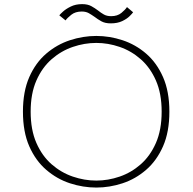

<svg xmlns="http://www.w3.org/2000/svg" viewBox="-20 -876 915 908"><path d="M435.5 11Q372.5 11 310.8 -9.2Q249 -29.5 198.8 -72.8Q148.5 -116 118.5 -184Q88.5 -252 88.5 -348Q88.5 -443.5 118.5 -511.5Q148.5 -579.5 198.8 -622.5Q249 -665.5 310.8 -685.8Q372.5 -706 435.5 -706Q498 -706 559.5 -685.8Q621 -665.5 671 -622.5Q721 -579.5 751 -511.5Q781 -443.5 781 -348Q781 -252 751 -184Q721 -116 671 -72.8Q621 -29.5 559.5 -9.2Q498 11 435.5 11ZM435.5 -22Q491 -22 545.8 -40.8Q600.5 -59.5 645.5 -99Q690.5 -138.5 717.5 -200.2Q744.5 -262 744.5 -348Q744.5 -433.5 717.5 -495Q690.5 -556.5 645.5 -596Q600.5 -635.5 545.8 -654.2Q491 -673 435.5 -673Q379.5 -673 324.5 -654.2Q269.5 -635.5 224.2 -596Q179 -556.5 152 -495Q125 -433.5 125 -348Q125 -262 152 -200.2Q179 -138.5 224.2 -99Q269.5 -59.5 324.5 -40.8Q379.5 -22 435.5 -22ZM504 -765.5Q477 -765.5 459.5 -775.2Q442 -785 427 -796.5Q413.5 -806 399.8 -813.8Q386 -821.5 366.5 -821.5Q336.5 -821.5 317.2 -806.2Q298 -791 290 -779.5L260.5 -803.5Q264 -808.5 278 -821.2Q292 -834 315 -845.2Q338 -856.5 368.5 -856.5Q394.5 -856.5 411.8 -847Q429 -837.5 443.5 -826.5Q457 -815.5 471.2 -807.5Q485.5 -799.5 505.5 -799.5Q535.5 -799.5 554.2 -815Q573 -830.5 580.5 -842.5L609.5 -818Q606 -812.5 593.2 -799.8Q580.5 -787 558 -776.2Q535.5 -765.5 504 -765.5Z"/></svg>

Font: Trispace SemiExpanded Thin
Style: Regular
Weight: 100
Width: 6
Designer: Tyler Finck
Foundry: Etcetera Type Company
Version: Version 1.210; ttfautohint (v1.8.3)